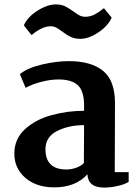

<svg xmlns="http://www.w3.org/2000/svg" viewBox="-20 -836 619 870"><path d="M45 0ZM501 -369 500 -56H563V-12Q544 0 512 7Q480 14 452 14Q379 14 376 -46Q322 13 226 13Q145 13 95 -30Q45 -73 45 -140Q45 -206 92.5 -250Q140 -294 212.5 -314Q285 -334 361 -334V-358Q361 -424 332.5 -450Q304 -476 245 -476Q210 -476 168.5 -465.5Q127 -455 96 -438L70 -500Q104 -528 169.5 -543.5Q235 -559 292 -559Q393 -559 447 -515Q501 -471 501 -369ZM186 -160Q186 -68 281 -68Q302 -68 324 -75.5Q346 -83 360 -97L361 -269Q292 -269 239 -242.5Q186 -216 186 -160ZM233 -816Q258 -816 275 -807.5Q292 -799 313 -784Q329 -772 340.5 -766Q352 -760 366 -760Q389 -760 409 -770.5Q429 -781 451 -799L486 -756Q469 -718 425.5 -689Q382 -660 344 -660Q319 -660 301 -668.5Q283 -677 262 -693Q246 -705 234.5 -711Q223 -717 209 -717Q171 -717 123 -677L88 -721Q104 -758 149 -787Q194 -816 233 -816Z"/></svg>

Font: Martel ExtraBold
Style: Regular
Weight: 800
Designer: Dan Reynolds
Foundry: Dan Reynolds
Version: Version 1.001; ttfautohint (v1.1) -l 5 -r 5 -G 72 -x 0 -D la